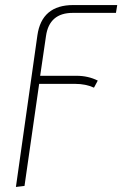

<svg xmlns="http://www.w3.org/2000/svg" viewBox="-20 -540 484 760"><path d="M268 -489Q175 -489 162 -397L139 -240H283Q329 -240 367 -221L352 -193Q319 -208 278 -208H135L77 196L43 200L128 -400Q145 -520 270 -520H444L439 -489Z"/></svg>

Font: Fira Sans UltraLight
Style: Italic
Weight: 200
Italic angle: -8°
Designer: Carrois Corporate & Edenspiekermann AG
Foundry: Carrois Corporate GbR & Edenspiekermann AG
Version: Version 4.203;PS 004.203;hotconv 1.0.88;makeotf.lib2.5.64775